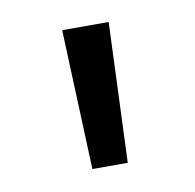

<svg xmlns="http://www.w3.org/2000/svg" viewBox="-43 -771 339 334"><g transform="rotate(-10 127.0 -604.5)"><path d="M95.7 -480.5 85.9 -727.5H168L158.2 -480.5Z"/></g></svg>

Font: Inter Display
Style: Regular
Weight: 400
Designer: Rasmus Andersson
Foundry: rsms
Version: Version 4.001;git-9221beed3